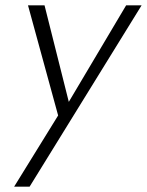

<svg xmlns="http://www.w3.org/2000/svg" viewBox="-20 -480 551 720"><path d="M511 -460 91 220H33L198 -47L85 -460H147L238 -98L453 -460Z"/></svg>

Font: Renner* Light
Style: Light Italic
Weight: 300
Italic angle: -10°
Version: Version 003.000 ; ttfautohint (v0.97) -l 8 -r 50 -G 200 -x 1